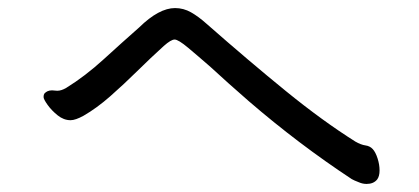

<svg xmlns="http://www.w3.org/2000/svg" viewBox="-20 -558 1040 476"><path d="M109 -334 122 -333Q132 -333 144 -340Q191 -369 237 -411Q283 -453 325 -490Q374 -538 414 -538Q435 -538 453.5 -527.5Q472 -517 491 -500Q598 -406 689 -332Q780 -258 861 -207Q875 -199 886 -197.5Q897 -196 904 -188.5Q911 -181 916 -165.5Q921 -150 921 -135.5Q921 -121 915 -113Q906 -102 889 -102Q879 -102 870 -106Q857 -111 852 -114Q720 -201 597 -307Q543 -354 503 -391Q471 -419 446.5 -439.5Q422 -460 413 -460Q404 -460 386 -444Q354 -415 320.5 -382Q287 -349 253.5 -319.5Q220 -290 187 -271Q167 -260 155 -260Q138 -260 123 -272Q108 -284 98 -298Q88 -312 88 -317.5Q88 -323 90 -326Q97 -334 109 -334Z"/></svg>

Font: Moon Stars Kai
Style: Bold
Weight: 700
Designer: GuiWonder
Version: Version 1.101